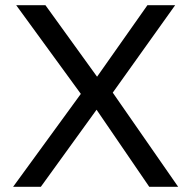

<svg xmlns="http://www.w3.org/2000/svg" viewBox="-20 -714 731 734"><path d="M550.5 0 333.2 -317.8H316.2L42 -694H153.8L369.5 -395.2H386.5L661 0ZM30.2 0 298.8 -368.5 362.5 -313 136.2 0ZM393.2 -334.8 330 -390.8 543.5 -694H649.5Z"/></svg>

Font: Marine Company Thin
Style: Regular
Weight: 100
Designer: Rodrigo Fuenzalida
Foundry: fragTYPE
Version: Version 1.000